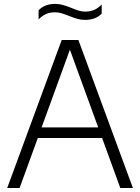

<svg xmlns="http://www.w3.org/2000/svg" viewBox="-20 -940 700 960"><path d="M581.5 0 490.5 -250H169L78 0H16L288.5 -740H372L644.5 0ZM188 -303H471L329.5 -691.5ZM323.5 -861Q301 -870 285.8 -874.2Q270.5 -878.5 255 -878.5Q229.5 -878.5 210.2 -870Q191 -861.5 173 -843V-888.5Q203.5 -920.5 255.5 -920.5Q276 -920.5 294.5 -915.2Q313 -910 338 -900Q359.5 -891 375 -886.5Q390.5 -882 406 -882Q431.5 -882 451 -890.5Q470.5 -899 488.5 -917.5V-872Q458.5 -840.5 405.5 -840.5Q385 -840.5 366.8 -845.8Q348.5 -851 323.5 -861Z"/></svg>

Font: Encode Sans Light
Style: Regular
Weight: 300
Designer: Multiple Designers
Foundry: Impallari Type
Version: Version 2.000